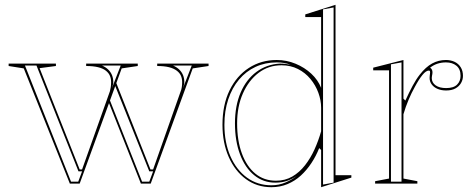

<svg xmlns="http://www.w3.org/2000/svg" viewBox="-20 -765 1965 800"><path d="M461 -428 607 -59H618L733 -385Q736 -392 737.5 -402Q739 -412 739 -423Q739 -437 734 -449Q729 -461 716.5 -470.5Q704 -480 684 -485Q664 -490 635 -490V-500H849V-490L783 -480L608 0H567L430 -346ZM271 0 79 -480 16 -490V-500H213V-490L145 -481L312 -59H322L438 -385Q440 -392 441.5 -402Q443 -412 443 -423Q443 -437 438 -449Q433 -461 421 -470.5Q409 -480 388.5 -485Q368 -490 339 -490V-500H554V-490L487 -480L312 0ZM276 -8H306L322 -51H307L132 -492H84ZM405 -492Q421 -485 431.5 -474.5Q442 -464 447 -451Q452 -438 452 -423Q452 -418 450.5 -411.5Q449 -405 446 -397L483 -492ZM436 -352 572 -8H602L618 -51H602L458 -412ZM701 -492Q717 -485 727.5 -474.5Q738 -464 743 -451Q748 -438 748 -423Q748 -418 746.5 -411.5Q745 -405 742 -397L779 -492Z M1111 15Q1051 15 1005 -18.5Q959 -52 933 -111Q907 -170 907 -245Q907 -328 936.5 -388.5Q966 -449 1017 -482Q1068 -515 1133 -515Q1174 -515 1211.5 -499.5Q1249 -484 1277 -458Q1305 -432 1318 -399V-694H1252V-705L1378 -745V-35H1444V-25L1318 15V-140L1310 -148Q1297 -115 1277.5 -85.5Q1258 -56 1233.5 -33.5Q1209 -11 1178 2Q1147 15 1111 15ZM1111 7Q1142 7 1169 -4.5Q1196 -16 1217 -32Q1194 -17 1173.5 -10.5Q1153 -4 1127 -4Q1077 -4 1039 -35Q1001 -66 980 -122Q959 -178 959 -251Q959 -324 982.5 -379Q1006 -434 1048.5 -465.5Q1091 -497 1146 -500Q1159 -500 1171 -498.5Q1183 -497 1191 -495Q1166 -505 1133 -505Q1085 -505 1045 -486.5Q1005 -468 976 -433.5Q947 -399 931 -351Q915 -303 915 -245Q915 -171 940 -114Q965 -57 1009 -25Q1053 7 1111 7ZM1130 -12Q1168 -12 1198 -29.5Q1228 -47 1251 -76.5Q1274 -106 1290.5 -142.5Q1307 -179 1318 -218V-316Q1318 -347 1306.5 -378.5Q1295 -410 1273.5 -436Q1252 -462 1221.5 -477.5Q1191 -493 1153 -493Q1099 -493 1057.5 -461.5Q1016 -430 992 -375.5Q968 -321 968 -251Q968 -179 988 -125Q1008 -71 1044 -41.5Q1080 -12 1130 -12ZM1326 4 1370 -4V-734L1326 -726Z M1543 0V-10L1601 -21V-472H1535V-483L1661 -515V-354L1669 -346Q1685 -381 1699.5 -408Q1714 -435 1729 -454Q1754 -486 1780.5 -500.5Q1807 -515 1838 -515Q1858 -515 1874 -507.5Q1890 -500 1899.5 -485Q1909 -470 1909 -449Q1909 -433 1901 -419Q1893 -405 1877.5 -396.5Q1862 -388 1839 -388Q1819 -388 1803.5 -394.5Q1788 -401 1779 -413Q1770 -425 1770 -440Q1770 -445 1770.5 -449Q1771 -453 1771.5 -457.5Q1772 -462 1772 -464Q1772 -471 1767 -471Q1755 -471 1740 -452.5Q1725 -434 1708 -402Q1695 -379 1682.5 -349.5Q1670 -320 1661 -289V-21L1719 -10V0ZM1653 -505 1609 -497V-8H1653ZM1838 -505Q1819 -505 1802.5 -499.5Q1786 -494 1772 -483Q1777 -480 1779.5 -475Q1782 -470 1782 -464Q1782 -461 1781.5 -457Q1781 -453 1780 -449Q1779 -445 1779 -440Q1779 -421 1795 -409.5Q1811 -398 1839 -398Q1870 -398 1884.5 -412.5Q1899 -427 1899 -449Q1899 -477 1882 -491Q1865 -505 1838 -505Z"/></svg>

Font: Kalnia Glaze Thin Light
Style: Regular
Weight: 300
Version: Version 1.110